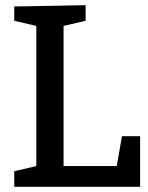

<svg xmlns="http://www.w3.org/2000/svg" viewBox="-20 -720 570 740"><path d="M225 -620V-80H430L450 -195H520V0H35V-60L120 -80V-620L35 -640V-695L310 -700V-640Z"/></svg>

Font: Bitter
Style: Regular
Weight: 400
Designer: Sol Matas
Foundry: Sol Matas
Version: Version 1.001